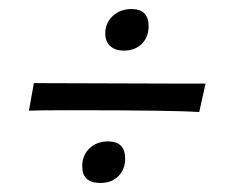

<svg xmlns="http://www.w3.org/2000/svg" viewBox="-20 -437 516 425"><path d="M213 -363Q213 -386 229.5 -401.5Q246 -417 271 -417Q309 -417 309 -379Q309 -355 294 -340Q279 -325 254 -325Q235 -325 224 -335Q213 -345 213 -363ZM134 -193Q62 -193 44 -192L55 -253L361 -252H435L421 -189Q363 -193 134 -193ZM162 -69Q162 -93 178 -108.5Q194 -124 219 -124Q257 -124 257 -86Q257 -62 242 -47Q227 -32 202 -32Q162 -32 162 -69Z"/></svg>

Font: Charmonman
Style: Bold
Weight: 700
Designer: Ekaluck Peanpanawate
Foundry: Cadson Demak Co.,Ltd.
Version: Version 1.000; ttfautohint (v1.6)